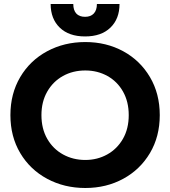

<svg xmlns="http://www.w3.org/2000/svg" viewBox="-20 -924 850 959"><path d="M233 -904H346Q346 -873 361 -856.5Q376 -840 405 -840Q433 -840 448.5 -856.5Q464 -873 464 -904H577Q577 -830 531.5 -786Q486 -742 405 -742Q324 -742 278.5 -786Q233 -830 233 -904ZM32 -349Q32 -456 81 -539Q130 -622 215.5 -668Q301 -714 406 -714Q511 -714 595.5 -668Q680 -622 729 -539Q778 -456 778 -349Q778 -242 729 -159.5Q680 -77 595.5 -31Q511 15 406 15Q301 15 215.5 -31Q130 -77 81 -159.5Q32 -242 32 -349ZM623 -349Q623 -416 594.5 -466.5Q566 -517 516.5 -544.5Q467 -572 406 -572Q344 -572 294.5 -544.5Q245 -517 216 -466.5Q187 -416 187 -349Q187 -281 216 -230.5Q245 -180 295 -152.5Q345 -125 406 -125Q466 -125 515.5 -152.5Q565 -180 594 -230.5Q623 -281 623 -349Z"/></svg>

Font: Prompt SemiBold
Style: Regular
Weight: 600
Designer: Katatrad Team
Foundry: CadsonDemak
Version: Version 1.000